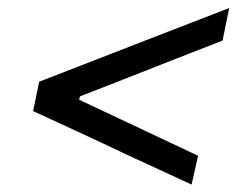

<svg xmlns="http://www.w3.org/2000/svg" viewBox="-20 -544 608 490"><path d="M469 -73Q426.5 -92.5 386.5 -111Q346.5 -129.5 310.5 -146L221.5 -188Q187 -204 147 -222.5Q107 -241 64.5 -260.5L80 -335.5Q130.5 -355 178.8 -373.8Q227 -392.5 268 -408.5L375 -450Q417.5 -466.5 466 -485.2Q514.5 -504 565 -523.5L548 -440.5Q490 -418 429.5 -394.2Q369 -370.5 309.5 -347L184 -298L182 -289.5L287 -240Q336.5 -216.5 386.8 -193Q437 -169.5 485.5 -146.5Z"/></svg>

Font: Commissioner
Style: Italic
Weight: 400
Italic angle: -12°
Designer: Kostas Bartsokas
Foundry: Kostas Bartsokas
Version: Version 1.000; ttfautohint (v1.8.3)